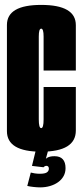

<svg xmlns="http://www.w3.org/2000/svg" viewBox="-20 -626 346 798"><path d="M151.2 4.5Q8.8 4.5 8.8 -80.9Q8.8 -166.4 8.8 -298.6Q8.8 -438.9 8.8 -522.2Q8.8 -605.6 151.2 -605.6Q295.2 -605.6 295.2 -521.5Q295.2 -437.4 295.2 -332.9H161.2Q161.2 -441.5 161.2 -474.2Q161.2 -506.9 151.2 -506.9Q141.2 -506.9 141.2 -474.2Q141.2 -441.5 141.2 -298.6Q141.2 -166.4 141.2 -129.9Q141.2 -93.5 151.2 -93.5Q161.2 -93.5 161.2 -129.9Q161.2 -166.4 161.2 -264.4H295.2Q295.2 -171.6 295.2 -83.6Q295.2 4.5 151.2 4.5ZM146.9 152.8Q134.9 152.8 119.8 151.1Q104.6 149.5 93.4 146.8L107.9 91.2Q113.9 92.9 124.5 94.6Q135.1 96.2 145.6 96.2Q166.5 96.2 174.8 90.5Q183.1 84.8 183.1 75Q183.1 69 180.2 66.1Q177.2 63.2 173.1 63.2Q169.8 63.2 166.6 64.8Q163.5 66.2 160.9 69.2L158.9 45.8Q164.5 37.1 175.4 30.2Q186.2 23.2 206.6 23.2Q229.5 23.2 240.9 35.8Q252.4 48.4 252.4 72.8Q252.4 91.5 244.1 106.2Q235.8 121 221.3 131.3Q206.9 141.6 187.7 147.2Q168.5 152.8 146.9 152.8ZM160.9 69.2 112.9 63.5 128.4 0H179.9Z"/></svg>

Font: Anybody UltraCondensed Thin
Style: Regular
Weight: 100
Width: 1
Designer: Tyler Finck
Foundry: Etcetera Type Company
Version: Version 1.110